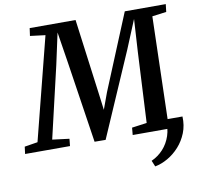

<svg xmlns="http://www.w3.org/2000/svg" viewBox="-136 -846 1196 1158"><g transform="rotate(-10 461.5 -266.5)"><path d="M935.5 -58Q938 -3.5 919.8 42.2Q901.5 88 870 123Q838.5 158 799.8 180.2Q761 202.5 721.5 210L706 173Q748 154 778.2 120.8Q808.5 87.5 823.5 42.5Q838.5 -2.5 833.5 -58ZM-38.5 0 -33 -44 47.5 -57 207 -684.5 114 -696 120.5 -743H401.5L463 -277.5L475.5 -180L512.5 -281L703 -743H954L948.5 -696L861.5 -684.5L844.5 -57L930 -44L926.5 0H620.5L624.5 -44.5L716 -57L738 -488.5L750 -688L677.5 -512.5L454.5 0.5L387 0L311 -500.5L281.5 -687.5L240 -496L137.5 -57L241 -44L236.5 0Z"/></g></svg>

Font: Merriweather 20pt SemiBold
Style: Italic
Weight: 600
Italic angle: -7.8°
Version: Version 2.101